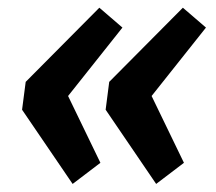

<svg xmlns="http://www.w3.org/2000/svg" viewBox="-20 -513 548 488"><path d="M164.6 -45.5 36.1 -234.1 45.3 -304.9 232.5 -493.4 291.2 -442.9 132.3 -242.9 139.1 -297.8 235.2 -99.2ZM376.9 -45.5 248.5 -234.1 257.6 -304.9 444.8 -493.4 503.5 -442.9 344.6 -242.9 351.4 -297.8 447.5 -99.2Z"/></svg>

Font: Bitter Thin
Style: Italic
Weight: 100
Italic angle: -9°
Designer: Sol Matas, and Bitter project Authors
Foundry: Sol Matas
Version: Version 2.002